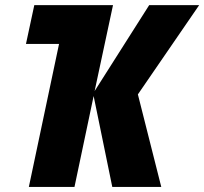

<svg xmlns="http://www.w3.org/2000/svg" viewBox="-20 -734 802 754"><path d="M93.3 0 211.9 -561.5H82L114.7 -713.9H423.8L351.6 -376.5L565.9 -713.9H762.2L521.5 -363.3L613.3 0H420.9L347.7 -356.9L272.5 0Z"/></svg>

Font: Open Sans SemiCondensed ExtraBold
Style: Italic
Weight: 800
Width: 4
Italic angle: -12°
Designer: Monotype Design Team
Foundry: Monotype Imaging Inc.
Version: Version 3.003